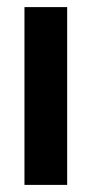

<svg xmlns="http://www.w3.org/2000/svg" viewBox="-20 -520 258 540"><path d="M48.8 -500H168.9V0H48.8Z"/></svg>

Font: Overused Grotesk SemiBold
Style: Regular
Weight: 600
Version: Version 0.002